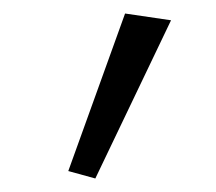

<svg xmlns="http://www.w3.org/2000/svg" viewBox="-20 -801 319 284"><path d="M121 -537 233 -771 165 -781 81 -548Z"/></svg>

Font: Cheyenne Sans Light
Style: Italic
Weight: 300
Italic angle: -8.13011°
Designer: The Public Sans project authors (U.S. Web Design System), Libre Franklin designed by Pablo Impallari and Rodrigo Fuenzal
Foundry: The Cheyenne Sans Project Authors
Version: Version 2.007